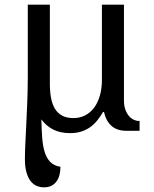

<svg xmlns="http://www.w3.org/2000/svg" viewBox="-20 -556 655 816"><path d="M277.8 9.8Q235.8 9.8 205.8 -5.6Q175.8 -21 155.8 -48.8Q156.7 -7.3 159.2 27.8Q161.6 63 169.7 89.4Q177.7 115.7 193.4 132.1Q209 148.4 236.8 152.8Q236.8 171.9 232.7 187.7Q228.5 203.6 220 215.3Q211.4 227.1 198.2 233.6Q185.1 240.2 167 240.2Q151.4 240.2 136.7 234.4Q122.1 228.5 110.8 214.6Q99.6 200.7 92.8 177.7Q85.9 154.8 85.9 121.1Q85.9 91.3 87.6 56.9Q89.4 22.5 91.3 -19.3Q93.3 -61 95.5 -111.8Q97.7 -162.6 98.1 -225.1V-536.1H191.9V-200.2Q191.9 -167.5 196.8 -140.6Q201.7 -113.8 213.1 -94.5Q224.6 -75.2 243.9 -64.7Q263.2 -54.2 292 -54.2Q319.8 -54.2 342.3 -65.9Q364.7 -77.6 380.4 -98.9Q396 -120.1 404.5 -149.9Q413.1 -179.7 413.1 -215.8V-536.1H506.8V-128.9Q506.8 -106.9 512.7 -90.6Q518.6 -74.2 527.6 -63.5Q536.6 -52.7 547.9 -47.4Q559.1 -42 569.8 -42H573.2V0H519Q478 0 454.6 -20.3Q431.2 -40.5 421.9 -80.1H418Q406.2 -60.1 392.8 -43.5Q379.4 -26.9 362.5 -15.1Q345.7 -3.4 325 3.2Q304.2 9.8 277.8 9.8Z"/></svg>

Font: Droid Serif
Style: Regular
Weight: 400
Version: Version 1.00 build 112